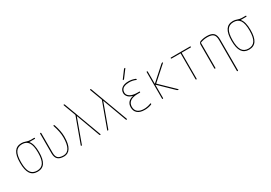

<svg xmlns="http://www.w3.org/2000/svg" viewBox="32 -1837 4437 3145"><g transform="rotate(-30 2250.0 -265.0)"><path d="M366.7 -449.7Q328.1 -509.8 245.1 -509.8Q162.1 -509.8 123.5 -449.7Q85 -389.6 85 -259.8Q85 -129.9 123.5 -69.8Q162.1 -9.8 245.1 -9.8Q328.1 -9.8 366.7 -69.8Q405.3 -129.9 405.3 -259.8Q405.3 -389.6 366.7 -449.7ZM245.1 -530.3Q284.2 -530.3 323.2 -515.1Q362.3 -500 400.4 -500H469.7Q479.5 -500 480 -490.2Q480.5 -480.5 469.7 -480.5H370.1Q369.1 -480.5 369.1 -479Q369.1 -477.5 369.6 -477.5Q370.1 -477.5 370.1 -476.6Q424.8 -411.1 424.8 -259.8Q424.8 -122.1 380.9 -56.2Q336.9 9.8 245.1 9.8Q153.3 9.8 109.4 -56.2Q65.4 -122.1 65.4 -260.3Q65.4 -398.4 109.4 -464.4Q153.3 -530.3 245.1 -530.3Z M745.1 9.8Q665 9.8 627.4 -25.9Q589.8 -61.5 589.8 -139.6V-509.8Q589.8 -519.5 600.1 -519.5Q610.4 -519.5 610.4 -509.8V-139.6Q610.4 -69.3 641.1 -39.6Q671.9 -9.8 745.1 -9.8Q889.6 -9.8 889.6 -269.5Q889.6 -372.1 842.8 -509.8Q841.8 -513.7 844.2 -516.6Q846.7 -519.5 850.6 -519.5Q860.4 -519.5 864.3 -510.7Q910.2 -376 910.2 -269.5Q910.2 -128.9 866.7 -59.6Q823.2 9.8 745.1 9.8Z M1076.2 0Q1072.3 0 1069.8 -2.9Q1067.4 -5.9 1069.3 -9.8L1242.2 -482.4Q1243.2 -486.3 1242.2 -491.2L1157.2 -719.7Q1155.3 -723.6 1157.7 -727.1Q1160.2 -730.5 1164.1 -730.5Q1174.8 -730.5 1178.7 -719.7L1441.4 -9.8Q1442.4 -5.9 1439.5 -2.9Q1436.5 0 1433.6 0Q1422.9 0 1419.9 -9.8L1255.9 -457Q1255.9 -458 1253.9 -458Q1252.9 -458 1252.9 -457L1089.8 -9.8Q1085.9 0 1076.2 0Z M1576.2 0Q1572.3 0 1569.8 -2.9Q1567.4 -5.9 1569.3 -9.8L1742.2 -482.4Q1743.2 -486.3 1742.2 -491.2L1657.2 -719.7Q1655.3 -723.6 1657.7 -727.1Q1660.2 -730.5 1664.1 -730.5Q1674.8 -730.5 1678.7 -719.7L1941.4 -9.8Q1942.4 -5.9 1939.5 -2.9Q1936.5 0 1933.6 0Q1922.9 0 1919.9 -9.8L1755.9 -457Q1755.9 -458 1753.9 -458Q1752.9 -458 1752.9 -457L1589.8 -9.8Q1585.9 0 1576.2 0Z M2212.9 -284.2Q2213.9 -284.2 2213.9 -285.2Q2213.9 -287.1 2211.9 -287.1Q2155.3 -301.8 2127.4 -334Q2099.6 -366.2 2099.6 -405.3Q2099.6 -462.9 2144 -496.6Q2188.5 -530.3 2269.5 -530.3Q2333 -530.3 2394.5 -505.9Q2404.3 -502.9 2405.3 -491.2Q2405.3 -487.3 2402.3 -485.4Q2399.4 -483.4 2394.5 -484.4Q2335 -510.7 2269.5 -509.8Q2244.1 -509.8 2222.2 -505.9Q2200.2 -502 2175.3 -492.2Q2150.4 -482.4 2135.3 -459.5Q2120.1 -436.5 2120.1 -405.3Q2120.1 -356.4 2168.5 -325.7Q2216.8 -294.9 2304.7 -294.9H2339.8Q2349.6 -294.9 2349.6 -285.2Q2349.6 -275.4 2339.8 -275.4H2304.7Q2207 -275.4 2158.7 -240.2Q2110.4 -205.1 2110.4 -139.6Q2110.4 -76.2 2151.9 -43Q2193.4 -9.8 2269.5 -9.8Q2335 -9.8 2399.4 -36.1Q2403.3 -37.1 2406.7 -35.2Q2410.2 -33.2 2410.2 -29.3Q2410.2 -18.6 2399.4 -13.7Q2335.9 10.7 2269.5 9.8Q2182.6 9.8 2136.2 -29.8Q2089.8 -69.3 2089.8 -139.6Q2089.8 -253.9 2212.9 -284.2ZM2209 -589.8Q2205.1 -589.8 2203.6 -593.3Q2202.1 -596.7 2204.1 -599.6L2308.6 -740.2Q2316.4 -750 2329.1 -750Q2333 -750 2334.5 -746.6Q2335.9 -743.2 2334 -740.2L2228.5 -599.6Q2220.7 -589.8 2209 -589.8Z M2605.5 -9.8V-509.8Q2605.5 -519.5 2615.2 -519.5Q2625 -519.5 2625 -509.8V-283.2Q2625 -282.2 2626.5 -281.2Q2627.9 -280.3 2628.9 -281.2L2883.8 -509.8Q2895.5 -519.5 2910.2 -519.5Q2914.1 -519.5 2915.5 -516.1Q2917 -512.7 2914.1 -509.8L2649.4 -273.4Q2646.5 -270.5 2649.4 -266.6L2915 -9.8Q2917 -7.8 2916 -3.9Q2915 0 2911.1 0Q2898.4 0 2885.7 -9.8L2628.9 -258.8Q2627 -259.8 2625 -257.8V-9.8Q2625 0 2615.2 0Q2605.5 0 2605.5 -9.8Z M3070.3 -500Q3060.5 -500 3060.1 -509.8Q3059.6 -519.5 3070.3 -519.5H3429.7Q3439.5 -519.5 3439.9 -509.8Q3440.4 -500 3429.7 -500H3264.6Q3259.8 -500 3259.8 -495.1V-9.8Q3259.8 0 3250 0Q3240.2 0 3240.2 -9.8V-495.1Q3240.2 -500 3235.4 -500Z M3594.7 -9.8V-460.9Q3594.7 -476.6 3603.5 -490.7Q3612.3 -504.9 3627 -509.8Q3680.7 -529.3 3750 -530.3Q3838.9 -530.3 3877 -493.2Q3915 -456.1 3915 -370.1V210Q3915 219.7 3904.8 219.7Q3894.5 219.7 3894.5 210V-370.1Q3894.5 -447.3 3862.3 -478.5Q3830.1 -509.8 3750 -509.8Q3679.7 -509.8 3619.1 -485.4Q3615.2 -484.4 3615.2 -477.5V-9.8Q3615.2 0 3605 0Q3594.7 0 3594.7 -9.8Z M4366.7 -449.7Q4328.1 -509.8 4245.1 -509.8Q4162.1 -509.8 4123.5 -449.7Q4085 -389.6 4085 -259.8Q4085 -129.9 4123.5 -69.8Q4162.1 -9.8 4245.1 -9.8Q4328.1 -9.8 4366.7 -69.8Q4405.3 -129.9 4405.3 -259.8Q4405.3 -389.6 4366.7 -449.7ZM4245.1 -530.3Q4284.2 -530.3 4323.2 -515.1Q4362.3 -500 4400.4 -500H4469.7Q4479.5 -500 4480 -490.2Q4480.5 -480.5 4469.7 -480.5H4370.1Q4369.1 -480.5 4369.1 -479Q4369.1 -477.5 4369.6 -477.5Q4370.1 -477.5 4370.1 -476.6Q4424.8 -411.1 4424.8 -259.8Q4424.8 -122.1 4380.9 -56.2Q4336.9 9.8 4245.1 9.8Q4153.3 9.8 4109.4 -56.2Q4065.4 -122.1 4065.4 -260.3Q4065.4 -398.4 4109.4 -464.4Q4153.3 -530.3 4245.1 -530.3Z"/></g></svg>

Font: Rounded Mgen+ 1mn thin
Style: Regular
Weight: 100
Designer: [Source Han Sans]
Ryoko NISHIZUKA  (kana & ideographs); Paul D. Hunt (Latin, Greek & Cyrillic); Wenlong ZHANG  (bopomofo
Version: Version 1.059.20150602